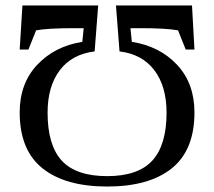

<svg xmlns="http://www.w3.org/2000/svg" viewBox="-20 -676 783 702"><path d="M154 -264Q154 -145 206 -88.5Q258 -32 372 -32Q485 -32 537 -89Q589 -146 589 -264Q589 -360 544.5 -419Q500 -478 417 -488L404 -656H682L691 -495H659L631 -565Q589 -573 492 -573H457L462 -523Q564 -507 627.5 -439Q691 -371 691 -265Q691 -127 608 -60.5Q525 6 372 6Q219 6 135.5 -60.5Q52 -127 52 -265Q52 -371 116 -439Q180 -507 281 -523L286 -573H251Q154 -573 112 -565L84 -495H52L62 -656H339L326 -488Q243 -478 198.5 -419Q154 -360 154 -264Z"/></svg>

Font: Libra Serif Modern
Style: Regular
Weight: 400
Designer: Stefan Peev, Context Ltd
Foundry: Stefan Peev, Context Ltd
Version: Version 1.000